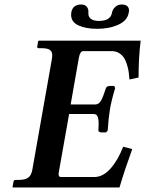

<svg xmlns="http://www.w3.org/2000/svg" viewBox="-20 -825 639 845"><path d="M37.1 0 35.2 -2 39.1 -23.9Q40.5 -33.2 47.9 -33.2H61Q90.3 -33.2 104 -43Q117.7 -52.7 122.1 -77.1L209 -568.8Q210 -574.2 210 -581.1Q210 -598.1 199.2 -605.5Q188.5 -612.8 164.1 -612.8H149.9Q142.6 -612.8 144 -621.1L147.9 -644L150.9 -646H599.1Q589.8 -572.3 589.8 -483.9L549.8 -475.1Q548.3 -493.7 546.4 -508.1Q544.4 -522.5 538.8 -540.8Q533.2 -559.1 525.4 -571Q517.6 -583 503.7 -591.6Q489.7 -600.1 471.2 -600.1H346.2Q332.5 -600.1 327.1 -570.8L291 -365.2H398.9Q415 -365.2 424.6 -382.1Q434.1 -398.9 445.8 -436Q445.8 -439.5 450.9 -443.1Q456.1 -446.8 462.9 -446.8H482.9L486.8 -437Q470.7 -384.3 463.9 -344.2Q457 -301.8 454.1 -251L446.8 -242.2H426.8Q419.9 -242.2 416 -245.4Q412.1 -248.5 413.1 -252Q414.1 -262.2 414.1 -279.8Q414.1 -301.8 409.4 -312.5Q404.8 -323.2 392.1 -323.2H284.2L240.2 -75.2Q237.8 -63 237.8 -59.1Q237.8 -45.9 248 -45.9H395Q433.1 -45.9 466.1 -82.8Q499 -119.6 522 -179.2L562 -168.9Q528.3 -76.2 505.9 0ZM546.9 -771Q541.5 -734.9 501.5 -716.6Q461.4 -698.2 408.2 -698.2Q357.9 -698.2 325.4 -713.1Q293 -728 293 -759.8Q293 -762.2 293.5 -765.6Q293.9 -769 293.9 -771Q300.3 -805.2 337.9 -805.2Q353 -805.2 361.1 -796.1Q369.1 -787.1 369.1 -773.9V-770V-764.2Q369.1 -750 380.9 -741.5Q392.6 -732.9 415 -732.9Q467.3 -732.9 473.1 -770Q475.6 -783.2 486.8 -794.2Q498 -805.2 515.1 -805.2Q547.9 -805.2 547.9 -777.8Q547.9 -773.9 546.9 -771Z"/></svg>

Font: Linux Libertine
Style: Bold Italic
Weight: 700
Italic angle: -11.5°
Designer: Philipp H. Poll
Foundry: Philipp H. Poll
Version: Version 4.0.5